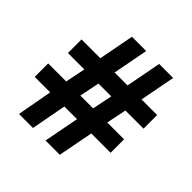

<svg xmlns="http://www.w3.org/2000/svg" viewBox="-186 -865 1018 1018"><g transform="rotate(45 323.0 -356.5)"><path d="M488 -412 465 -299H591V-198H446L408 0H301L339 -198H244L207 0H102L138 -198H22V-299H157L180 -412H57V-514H198L236 -713H343L305 -514H402L440 -713H545L507 -514H624V-412ZM263 -299H359L382 -412H286Z"/></g></svg>

Font: RS Noto Sans
Style: Bold
Weight: 700
Designer: Monotype Design Team
Foundry: Monotype Imaging Inc.
Version: Version 3.10